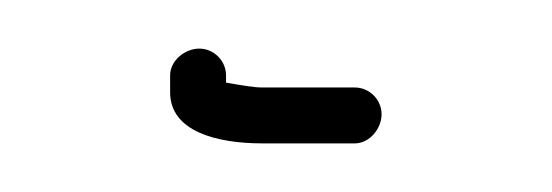

<svg xmlns="http://www.w3.org/2000/svg" viewBox="-20 -79 227 79"><path d="M50 -48V-41C50 -25 69 -20 88 -20H126C132 -20 137 -26 137 -32C137 -38 132 -43 126 -43H88C84 -43 79 -44 73 -45V-48C73 -54 68 -59 62 -59C56 -59 50 -54 50 -48Z"/></svg>

Font: Electronic
Style: ExLt
Weight: 200
Version: Version 1.011